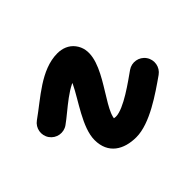

<svg xmlns="http://www.w3.org/2000/svg" viewBox="-141 -429 596 596"><g transform="rotate(-45 157.5 -131.0)"><path d="M-36.8 -145.1C-22.5 -124.8 5.6 -119.9 25.9 -134.2C63.9 -160.9 121.3 -220 166 -220C167.3 -220 163.4 -220.5 162.2 -221.1C154.8 -224.4 150.1 -229.2 146.7 -236.6C141.1 -249 138 -220.1 132.5 -208.5C109.7 -160.4 57.2 -92.7 57.2 -37.8C57.2 22.2 100.8 47.8 155.3 47.8C216.1 47.8 292.5 -6.3 340.8 -40.1C361.2 -54.4 366.1 -82.5 351.9 -102.8C337.6 -123.2 309.5 -128.1 289.2 -113.9C259.9 -93.4 191.3 -42.2 155.3 -42.2C150.3 -42.2 135.7 -45.8 140.1 -43.3C145.4 -40.4 147.2 -31 147.2 -37.8C147.2 -92.1 279 -210.9 222.1 -284.6C208.4 -302.3 187.8 -310 166 -310C92.9 -310 30.9 -247.8 -25.9 -207.8C-46.2 -193.5 -51.1 -165.4 -36.8 -145.1Z"/></g></svg>

Font: FRB American Cursive Guidelines Arrows Black
Style: Bold Italic
Weight: 900
Italic angle: -25°
Version: Version 2.0;Modular Font Editor K font №1